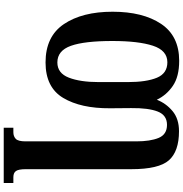

<svg xmlns="http://www.w3.org/2000/svg" viewBox="5 -770 1005 1056"><g transform="rotate(90 508.0 -242.5)"><path d="M683 240H987V187H955Q931 187 921 172.5Q911 158 911 118V-462Q911 -613 862 -668.5Q813 -724 702 -724Q634 -724 591.5 -688.5Q549 -653 529 -602Q504 -655 453 -690Q402 -725 315 -725Q178 -725 111.5 -625Q45 -525 45 -359Q45 -192 113 -91Q181 10 324 10Q461 10 519 -87Q577 -184 576 -345L575 -461Q574 -556 594 -607Q614 -658 667 -658Q720 -658 739 -612Q758 -566 758 -489V120Q758 161 744 174Q730 187 708 187H683ZM324 -55Q259 -55 232.5 -129.5Q206 -204 206 -358Q206 -501 232 -580.5Q258 -660 323 -660Q384 -660 408 -602.5Q432 -545 432 -442V-283Q432 -181 407.5 -118Q383 -55 324 -55Z"/></g></svg>

Font: Noto Serif ExtraCondensed Extra
Style: Regular
Weight: 800
Width: 3
Designer: Monotype Design Team
Foundry: Monotype Imaging Inc.
Version: Version 1.002